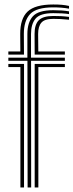

<svg xmlns="http://www.w3.org/2000/svg" viewBox="-20 -827 324 847"><path d="M101.8 0 101 -558.8H16.8V-572.5H100.8V-676.8Q100.8 -728.2 125 -755.1Q149.2 -782 215.2 -782Q234.8 -782 251.9 -780.8Q269 -779.5 284.5 -777V-764.8Q270.8 -767 253.9 -768Q237 -769 215.2 -769Q157 -769 136.9 -744.9Q116.8 -720.8 116.8 -676.8V-572.5H266.2V-558.8H117L117.5 0ZM70 0V-531.2H16.8V-545H86V0ZM133 0V-545H266.2V-531.2H149.2V0ZM16.8 -586.2V-600H69.8L69.2 -676.8Q68.8 -744.8 101.8 -776Q134.8 -807.2 215.2 -807.2Q235.5 -807.2 252.6 -805.8Q269.8 -804.2 284.5 -800.8V-788.8Q268.2 -791.8 250.9 -793.1Q233.5 -794.5 215.2 -794.5Q140.5 -794.5 112.8 -764.9Q85 -735.2 85.2 -676.8L85.8 -586.2ZM133 -586.2 132.5 -676.8Q132.2 -718.5 150.9 -737.5Q169.5 -756.5 215.2 -756.5Q232 -756.5 248.4 -755.8Q264.8 -755 284.5 -752.5V-740Q264.2 -742.2 247 -743Q229.8 -743.8 215.2 -743.8Q177 -743.8 162.6 -727.1Q148.2 -710.5 148.2 -676.8L149 -600H266.2V-586.2Z"/></svg>

Font: Big Shoulders Inline Text Thin
Style: Regular
Weight: 400
Version: Version 2.002